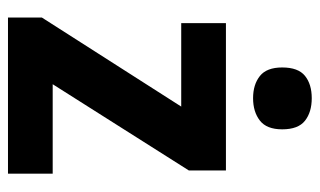

<svg xmlns="http://www.w3.org/2000/svg" viewBox="-180 -621 801 481"><g transform="rotate(90 220.5 -380.5)"><path d="M415 0H24V-85L247 -434H38V-546H407V-453L191 -112H415ZM226 -761Q261 -761 282.5 -744Q304 -727 304 -687Q304 -648 282 -631Q260 -614 226 -614Q192 -614 170.5 -631Q149 -648 149 -687Q149 -727 170 -744Q191 -761 226 -761Z"/></g></svg>

Font: Noto Sans Armenian SemiCondensed
Style: Bold
Weight: 700
Width: 4
Designer: Monotype Design Team
Foundry: Monotype Imaging Inc.
Version: Version 2.008; ttfautohint (v1.8.4.7-5d5b)